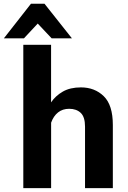

<svg xmlns="http://www.w3.org/2000/svg" viewBox="-58 -981 669 1001"><path d="M63.5 0V-747.6H208.3V-447.3Q231.2 -481.4 269.4 -503.4Q307.6 -525.4 363.8 -525.4Q436 -525.4 483.2 -479.2Q530.3 -433.1 530.3 -329.3V0H385.3V-321Q385.3 -371.3 362.8 -392.6Q340.3 -413.8 302.5 -413.8Q268.6 -413.8 244.8 -395Q220.9 -376.2 208.5 -341.3V0ZM174.1 -961.4 316.9 -781.2H211.2L138.7 -858.2L66.9 -781.2H-37.8L103.3 -961.4Z"/></svg>

Font: RobotoFlex
Style: Regular
Weight: 400
Designer: Berlow after Robertson
Foundry: Google
Version: Version 2.136